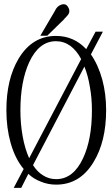

<svg xmlns="http://www.w3.org/2000/svg" viewBox="-20 -870 540 923"><path d="M439.5 -717.8 394.5 -633.8Q365.2 -665 330.1 -680.7Q293 -697.3 249 -697.3Q134.8 -697.3 69.3 -587.9Q10.7 -489.3 10.7 -340.8Q10.7 -254.9 31.2 -182.6Q52.7 -106.4 93.8 -57.6L45.9 33.2H82L116.2 -34.2Q141.6 -9.8 175.8 2.9Q210 17.6 250 17.6Q364.3 17.6 429.7 -90.8Q490.2 -189.5 490.2 -340.8Q490.2 -418.9 471.7 -487.3Q452.1 -558.6 417 -608.4L474.6 -717.8ZM370.1 -585.9 120.1 -109.4Q99.6 -155.3 88.9 -214.8Q78.1 -274.4 78.1 -339.8Q78.1 -477.5 120.1 -570.3Q167 -671.9 249 -671.9Q287.1 -671.9 318.4 -649.4Q348.6 -627 370.1 -585.9ZM138.7 -76.2 385.7 -549.8Q403.3 -506.8 412.1 -452.1Q421.9 -399.4 421.9 -339.8Q421.9 -199.2 378.9 -108.4Q332 -8.8 250 -8.8Q214.8 -8.8 186.5 -27.3Q159.2 -43.9 138.7 -76.2ZM173.8 -698.2H207L289.1 -778.3V-779.3Q307.6 -796.9 311.5 -806.6Q317.4 -821.3 305.7 -838.9Q294.9 -854.5 274.4 -847.7Q253.9 -840.8 243.2 -816.4Z"/></svg>

Font: BatangChe
Style: Regular
Weight: 400
Monospace: yes
Version: Version 2.21